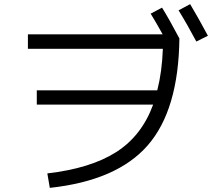

<svg xmlns="http://www.w3.org/2000/svg" viewBox="-20 -869 1040 929"><path d="M844 -819 900 -849Q940 -782 986 -696L930 -668Q886 -751 844 -819ZM158 -363V-432H741Q764 -522 768 -633H115V-703H767Q733 -764 709 -803L764 -832Q800 -774 848 -683Q844 -337 695 -166Q546 5 221 40L209 -30Q418 -54 542 -133Q666 -212 721 -363Z"/></svg>

Font: M PLUS 1p
Style: Regular
Weight: 400
Version: Version 1.062